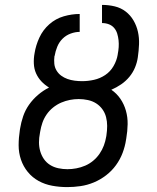

<svg xmlns="http://www.w3.org/2000/svg" viewBox="-20 -755 640 783"><path d="M254 8Q223 8 193 2.5Q163 -3 137.5 -17Q112 -31 93.5 -53.5Q75 -76 65.5 -104Q56 -132 56 -162.5Q56 -193 61 -225L62 -231Q66 -256 74.5 -281Q83 -306 98.5 -328Q114 -350 135 -368Q156 -386 180 -398Q162 -409 148.5 -423.5Q135 -438 127 -456Q119 -474 118 -495.5Q117 -517 121 -538Q126 -570 140.5 -601.5Q155 -633 181 -656Q207 -679 240 -688.5Q273 -698 305 -698V-625Q287 -625 268 -618Q249 -611 235 -597Q221 -583 213.5 -564.5Q206 -546 203 -528Q203 -527 202.5 -526.5Q202 -526 202 -526Q200 -510 201.5 -495Q203 -480 210.5 -467.5Q218 -455 229.5 -446.5Q241 -438 255 -433Q269 -428 284.5 -426Q300 -424 315 -424Q339 -424 363.5 -429.5Q388 -435 409 -449Q430 -463 443 -485.5Q456 -508 460 -532Q460 -532 460 -532.5Q460 -533 460 -533Q463 -548 464 -562.5Q465 -577 463.5 -591Q462 -605 458 -618Q454 -631 445.5 -641Q437 -651 424 -656Q411 -661 396 -661V-735Q423 -735 448 -729Q473 -723 492.5 -708Q512 -693 524.5 -671.5Q537 -650 542.5 -625.5Q548 -601 547 -574.5Q546 -548 542 -521Q539 -500 530.5 -479.5Q522 -459 507.5 -441.5Q493 -424 474 -411Q455 -398 434 -389Q456 -374 471 -352Q486 -330 493.5 -303.5Q501 -277 500.5 -248.5Q500 -220 495 -191L494 -185Q490 -158 480 -131.5Q470 -105 453 -81.5Q436 -58 412.5 -40Q389 -22 362.5 -11Q336 0 308.5 4Q281 8 254 8Q254 8 254 8Q254 8 254 8ZM255 -65Q273 -65 291.5 -68.5Q310 -72 327.5 -79.5Q345 -87 360 -99.5Q375 -112 386 -128Q397 -144 403.5 -161.5Q410 -179 413 -197L414 -203Q417 -223 417 -241.5Q417 -260 412.5 -277.5Q408 -295 397.5 -309.5Q387 -324 372 -333.5Q357 -343 338.5 -347Q320 -351 301 -351Q283 -351 265 -347.5Q247 -344 229.5 -336.5Q212 -329 196.5 -316.5Q181 -304 170 -288Q159 -272 153 -254.5Q147 -237 144 -219L143 -213Q139 -193 139 -174.5Q139 -156 144 -138.5Q149 -121 159 -106.5Q169 -92 184 -82.5Q199 -73 217.5 -69Q236 -65 255 -65Z"/></svg>

Font: Iosevka SS04 Extended
Style: Italic
Weight: 400
Width: 7
Italic angle: -9°
Monospace: yes
Designer: Belleve Invis
Foundry: Belleve Invis
Version: Version 19.0.0; ttfautohint (v1.8.4)